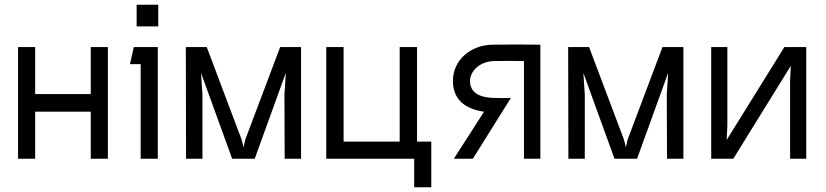

<svg xmlns="http://www.w3.org/2000/svg" viewBox="-20 -668 3478 808"><path d="M434 -470H362V-272H128V-470H56V0H128V-198H362V0H434Z M555 -648V-557H646V-648ZM527 -398H572V0H644V-470H543Z M762 -470 763 0H832V-270L826 -361L957 0H1052L1183 -362L1177 -270L1178 0H1247V-470H1159L1012 -80L1005 -48L997 -80L850 -470Z M1426 -72V-470H1353V0H1723V120H1795V-72H1735V-470H1662V-72Z M2185 -411V0H2254V-480C2172 -481 2126 -481 2054 -480C1960 -479 1886 -415 1886 -327C1886 -249 1938 -209 2017 -198L1890 0H1970L2130 -256C2111 -255 2074 -255 2055 -256C1994 -258 1958 -281 1958 -327C1958 -368 1998 -410 2060 -411C2113 -412 2143 -412 2185 -411Z M2371 -470 2372 0H2441V-270L2435 -361L2566 0H2661L2792 -362L2786 -270L2787 0H2856V-470H2768L2621 -80L2614 -48L2606 -80L2459 -470Z M3373 -470H3281L3038 -79L3041 -140V-470H2973V0H3066L3308 -391L3305 -330V0H3373Z"/></svg>

Font: Kreadon Medium
Style: Regular
Weight: 500
Designer: kohakuno
Foundry: StudioGnu
Version: Version 1.000;Glyphs 3.1.2 (3151)